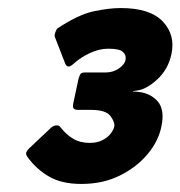

<svg xmlns="http://www.w3.org/2000/svg" viewBox="-20 -714 448 477"><path d="M182 -257Q134 -257 102.5 -275Q71 -293 49 -323Q43 -331 45.5 -336Q48 -341 52 -345L105 -395Q112 -402 119.5 -402.5Q127 -403 130 -398Q144 -380 161.5 -369.5Q179 -359 203 -359Q221 -359 234 -365.5Q247 -372 254.5 -381.5Q262 -391 264 -400Q266 -409 255 -425Q244 -441 206 -441Q199 -441 192 -441Q185 -441 174 -441Q167 -441 163.5 -444Q160 -447 162 -457L175 -518Q177 -525 179.5 -529.5Q182 -534 192 -534Q202 -534 215.5 -534Q229 -534 243 -534Q261 -534 275.5 -544Q290 -554 292 -566Q294 -577 285.5 -585Q277 -593 249 -593Q227 -593 204 -582.5Q181 -572 162 -555Q148 -542 142 -556L116 -623Q115 -628 118 -635Q121 -642 122 -643Q175 -678 213 -686Q251 -694 280 -694Q353 -694 384.5 -660.5Q416 -627 406 -580Q398 -542 371 -517Q344 -492 320 -489Q310 -488 310 -487Q310 -486 312 -486.5Q314 -487 320 -486Q352 -484 371 -463Q390 -442 381 -400Q374 -364 347 -331.5Q320 -299 278 -278Q236 -257 182 -257Z"/></svg>

Font: Glory Thin ExtraBold
Style: Italic
Weight: 800
Italic angle: -12°
Version: Version 1.011